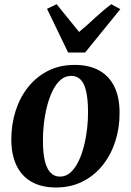

<svg xmlns="http://www.w3.org/2000/svg" viewBox="-20 -858 608 892"><path d="M326.5 -556.5Q394.5 -556.5 441 -530.5Q487.5 -504.5 511.5 -455Q535.5 -405.5 535.5 -334.5Q536 -265 516 -202.5Q496 -140 457.8 -91.5Q419.5 -43 364.5 -15Q309.5 13 240 13Q173 13 126.8 -13.2Q80.5 -39.5 56.8 -89Q33 -138.5 32.5 -208.5Q32.5 -279 52.2 -341.8Q72 -404.5 110.2 -452.8Q148.5 -501 203 -528.8Q257.5 -556.5 326.5 -556.5ZM311 -505.5Q282.5 -505.5 261 -486.5Q239.5 -467.5 224 -435.5Q208.5 -403.5 198.5 -364Q188.5 -324.5 183.8 -282.8Q179 -241 179.5 -203.5Q179.5 -144.5 189 -108Q198.5 -71.5 216 -54.5Q233.5 -37.5 258.5 -37.5Q286.5 -37.5 307.8 -56.8Q329 -76 344.5 -108Q360 -140 370 -179.5Q380 -219 384.8 -260.8Q389.5 -302.5 389 -340.5Q388.5 -399.5 379.8 -435.8Q371 -472 353.8 -488.8Q336.5 -505.5 311 -505.5ZM296.5 -614 198.5 -817 243 -838.5Q268.5 -808 294.5 -775Q320.5 -742 347.5 -709.5Q385.5 -741.5 421 -774.5Q456.5 -807.5 496.5 -838.5L539 -815.5L375.5 -614Z"/></svg>

Font: Merriweather 48pt
Style: Bold Italic
Weight: 700
Italic angle: -7.8°
Version: Version 2.101